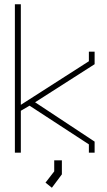

<svg xmlns="http://www.w3.org/2000/svg" viewBox="-20 -718 505 903"><path d="M50 0V-698H78V-225L398 -430V-475H425V-416L145 -237L425 -52V0H398V-39L119 -221L78 -197V0ZM194 141 235 88V36H271V102L224 165Z"/></svg>

Font: Turret Road ExtraLight
Style: Regular
Weight: 275
Designer: Noponies
Foundry: Noponies
Version: Version 1.001; ttfautohint (v1.8)